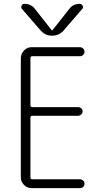

<svg xmlns="http://www.w3.org/2000/svg" viewBox="-20 -975 540 995"><path d="M143.6 0Q120.1 0 104 -17.1Q87.9 -34.2 87.9 -56.6V-672.9Q87.9 -696.3 104.5 -713.4Q121.1 -730.5 143.6 -730.5H393.6Q403.3 -730.5 410.6 -723.6Q418 -716.8 418 -707Q418 -697.3 411.1 -690.4Q404.3 -683.6 393.6 -683.6H147.5Q138.7 -683.6 137.7 -675.8V-428.7Q137.7 -419.9 147.5 -419.9H384.8Q393.6 -419.9 400.9 -413.6Q408.2 -407.2 408.2 -397.9Q408.2 -388.7 400.9 -381.8Q393.6 -375 384.8 -375H147.5Q138.7 -375 137.7 -366.2V-54.7Q137.7 -45.9 147.5 -45.9H393.6Q403.3 -45.9 410.6 -39.6Q418 -33.2 418 -22.9Q418 -12.7 411.1 -6.3Q404.3 0 393.6 0ZM188.5 -819.3 93.8 -928.7Q87.9 -935.5 91.8 -945.3Q95.7 -955.1 106.4 -955.1Q141.6 -955.1 161.1 -928.7L248 -818.4Q249 -817.4 250 -817.4L252 -818.4L338.9 -928.7Q358.4 -955.1 393.6 -955.1Q403.3 -955.1 408.2 -945.3Q413.1 -935.5 406.2 -928.7L311.5 -819.3Q287.1 -790 250 -790Q212.9 -790 188.5 -819.3Z"/></svg>

Font: Rounded Mgen+ 1m light
Style: Regular
Weight: 200
Designer: [Source Han Sans]
Ryoko NISHIZUKA  (kana & ideographs); Paul D. Hunt (Latin, Greek & Cyrillic); Wenlong ZHANG  (bopomofo
Version: Version 1.059.20150602